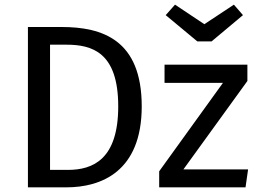

<svg xmlns="http://www.w3.org/2000/svg" viewBox="-20 -805 1111 825"><path d="M100 0H265C414 0 589 -67 589 -348C589 -634 420 -689 244 -689H100ZM195 -75V-613H265C375 -613 488 -581 488 -348C488 -121 380 -75 272 -75ZM1035 0 1046 -77H768L1043 -457V-527H687V-449H938L664 -69V0ZM828 -627H889L1024 -740L985 -785L858 -701L732 -785L692 -740Z"/></svg>

Font: FiraGO Unicode
Style: Regular
Weight: 400
Designer: bBox Type
Foundry: bBox Type GmbH
Version: Version 1.001;PS 001.001;hotconv 1.0.88;makeotf.lib2.5.64775